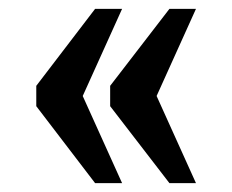

<svg xmlns="http://www.w3.org/2000/svg" viewBox="-20 -487 525 434"><path d="M363 -73H423L334 -270L423 -467H363L229 -293V-247ZM195 -73H256L167 -270L256 -467H195L62 -293V-247Z"/></svg>

Font: Noto Serif Thai Condensed
Style: Bold
Weight: 700
Width: 3
Designer: Monotype Design Team
Foundry: Monotype Imaging Inc.
Version: Version 2.002